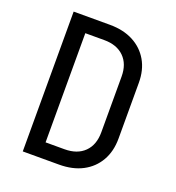

<svg xmlns="http://www.w3.org/2000/svg" viewBox="-132 -836 865 942"><g transform="rotate(20 300.0 -365.0)"><path d="M92 0V-730H281Q352 -730 403.5 -703Q455 -676 483.5 -627Q512 -578 512 -511V-220Q512 -153 483.5 -103.5Q455 -54 403.5 -27Q352 0 281 0ZM182 -80H281Q347 -80 384.5 -117Q422 -154 422 -220V-511Q422 -576 384.5 -613Q347 -650 281 -650H182Z"/></g></svg>

Font: JetBrainsMono NF
Style: Regular
Weight: 400
Designer: Philipp Nurullin, Konstantin Bulenkov
Foundry: JetBrains
Version: Version 2.251; ttfautohint (v1.8.3);Nerd Fonts 2.2.2